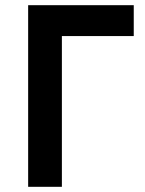

<svg xmlns="http://www.w3.org/2000/svg" viewBox="-20 -720 560 740"><path d="M88.5 0V-700H495.5V-581H218.5V0Z"/></svg>

Font: Geologica Roman Medium
Style: Regular
Weight: 500
Designer: Sindre Bremnes, Frode Helland
Foundry: Monokrom Skriftforlag AS
Version: Version 1.010;gftools[0.9.28]